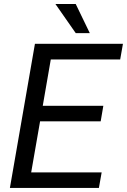

<svg xmlns="http://www.w3.org/2000/svg" viewBox="-20 -927 626 947"><path d="M353.5 -907.2H253.4L353.5 -763.7H422.9ZM489.7 -405.3H190.9L230.5 -633.8H572.8L586.4 -710.9H152.3L28.8 0H467.8L481.4 -76.7H133.8L177.7 -328.6H476.6Z"/></svg>

Font: Roboto
Style: Italic
Weight: 400
Italic angle: -12°
Designer: Google
Version: Version 2.137; 2017